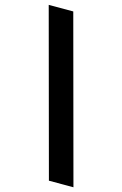

<svg xmlns="http://www.w3.org/2000/svg" viewBox="-135 -819 627 985"><g transform="rotate(15 178.5 -326.5)"><path d="M230.5 109.4 -3.9 -761.7H126.5L360.8 109.4Z"/></g></svg>

Font: Inter Tight
Style: Bold
Weight: 700
Designer: Rasmus Andersson
Foundry: rsms
Version: Version 3.004; ttfautohint (v1.8.4.7-5d5b)